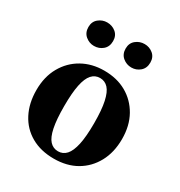

<svg xmlns="http://www.w3.org/2000/svg" viewBox="-170 -819 890 951"><g transform="rotate(30 275.5 -343.5)"><path d="M275 15Q200 15 145 -16.5Q90 -48 60.5 -105Q31 -162 31 -237Q31 -313 63 -369.5Q95 -426 150 -457Q205 -488 275 -488Q348 -488 402.5 -457Q457 -426 488.5 -370Q520 -314 520 -238Q520 -162 489 -105Q458 -48 403.5 -16.5Q349 15 275 15ZM275 -27Q303 -27 322 -48Q341 -69 351 -115Q361 -161 361 -237Q361 -313 351 -359Q341 -405 322 -425.5Q303 -446 275 -446Q247 -446 228 -425Q209 -404 199.5 -358Q190 -312 190 -236Q190 -160 199.5 -114Q209 -68 228 -47.5Q247 -27 275 -27ZM168 -568Q141 -568 119.5 -586Q98 -604 98 -636Q98 -667 119.5 -684.5Q141 -702 168 -702Q197 -702 218 -684.5Q239 -667 239 -636Q239 -604 218 -586Q197 -568 168 -568ZM382 -568Q354 -568 332.5 -586Q311 -604 311 -636Q311 -667 332.5 -684.5Q354 -702 382 -702Q410 -702 431 -684.5Q452 -667 452 -636Q452 -604 431 -586Q410 -568 382 -568Z"/></g></svg>

Font: Source Serif 4 36pt
Style: Bold
Weight: 700
Designer: Frank Grießhammer
Foundry: Adobe Systems Incorporated
Version: Version 4.004;hotconv 1.0.116;makeotfexe 2.5.65601